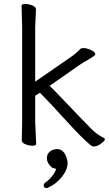

<svg xmlns="http://www.w3.org/2000/svg" viewBox="-20 -727 550 971"><path d="M90 -18 92 -106V-590L89 -697Q89 -707 107 -707Q125 -707 143.5 -699.5Q162 -692 162 -679L158 -590V-314L346 -444Q362 -455 386 -479Q390 -484 402 -484Q414 -484 428 -479Q462 -467 462 -452Q462 -446 429 -427Q396 -408 383 -399L231 -293Q260 -265 298.5 -224Q337 -183 377 -142Q417 -101 448 -69Q478 -42 505 -30Q510 -28 510 -22Q510 -16 500 -8Q476 14 454 14Q447 14 439 8Q394 -29 312.5 -119Q231 -209 182 -258L158 -243V-106L163 0Q163 10 145 10Q127 10 108.5 2.5Q90 -5 90 -18ZM215 224Q201 224 201 210Q201 203 207 198Q226 185 242.5 165Q259 145 264 127Q262 126 252.5 124Q243 122 239 117Q217 96 217 73.5Q217 51 233 39Q249 27 269.5 27Q290 27 304 45Q318 63 322 96Q322 131 293 167.5Q264 204 223 222Q219 224 215 224Z"/></svg>

Font: Fusion Kai T
Style: Regular
Weight: 400
Designer: Fontworks Inc.
Version: Version 24.134;May 13, 2024